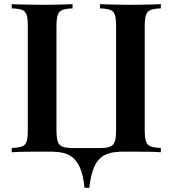

<svg xmlns="http://www.w3.org/2000/svg" viewBox="-20 -728 826 918"><path d="M749 -708V-688Q717 -687 700.5 -680.5Q684 -674 678 -656.5Q672 -639 672 -602V-106Q672 -70 678 -52Q684 -34 700.5 -28Q717 -22 749 -20V0Q726 -2 686 -2.5Q646 -3 601 -3Q543 -3 486 -1.5Q429 0 394 0Q359 0 301 -1.5Q243 -3 184 -3Q139 -3 100 -2.5Q61 -2 36 0V-20Q69 -22 85.5 -28Q102 -34 107.5 -52Q113 -70 113 -106V-602Q113 -639 107.5 -656.5Q102 -674 85.5 -680.5Q69 -687 36 -688V-708Q61 -707 100 -706Q139 -705 184 -705Q224 -705 263 -706Q302 -707 327 -708V-688Q295 -687 278.5 -680.5Q262 -674 256 -656.5Q250 -639 250 -602V-106Q250 -70 256 -51.5Q262 -33 279.5 -26.5Q297 -20 331 -20H454Q488 -20 505.5 -26.5Q523 -33 529 -51.5Q535 -70 535 -106V-602Q535 -639 529.5 -656.5Q524 -674 507.5 -680.5Q491 -687 458 -688V-708Q484 -707 523.5 -706Q563 -705 601 -705Q646 -705 686 -706Q726 -707 749 -708ZM395 -18 553 -2Q509 -2 478.5 14.5Q448 31 431 68.5Q414 106 407 170H384Q378 106 360 68.5Q342 31 312 14.5Q282 -2 238 -2Z"/></svg>

Font: Playfair Display SemiBold
Style: Regular
Weight: 600
Designer: Claus Eggers Sørensen
Foundry: Claus Eggers Sørensen
Version: Version 1.203